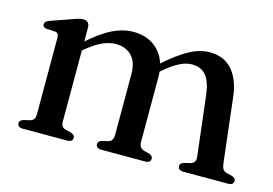

<svg xmlns="http://www.w3.org/2000/svg" viewBox="-71 -617 1074 754"><g transform="rotate(15 466.5 -240.0)"><path d="M211.5 -450.5V-69Q211.5 -55.5 216.5 -48.8Q221.5 -42 231.5 -39.5L253.5 -34Q269.5 -29 269.5 -17.5Q269.5 0 246 0H67.5Q56 0 50.5 -4.5Q45 -9 45 -16.5Q45 -23 49.2 -27.2Q53.5 -31.5 62 -34L86 -39.5Q96 -42 101 -48.8Q106 -55.5 106 -69V-379Q106 -390.5 102.2 -395.5Q98.5 -400.5 89.5 -401.5L56 -403Q47 -404.5 43.5 -408Q40 -411.5 40 -417.5Q40 -424 44.2 -428.2Q48.5 -432.5 59.5 -436.5L142.5 -465.5Q158 -471.5 168 -474Q178 -476.5 186 -476.5Q198.5 -476.5 205 -469.5Q211.5 -462.5 211.5 -450.5ZM197 -344 177.5 -364 199.5 -383Q259.5 -437 303.8 -458.5Q348 -480 389 -480Q452.5 -480 490.8 -440.2Q529 -400.5 529 -332.5V-71Q529 -56.5 534.8 -49.2Q540.5 -42 551 -39L571.5 -34Q586.5 -28.5 586.5 -17.5Q586.5 0 564 0H387.5Q364 0 364 -17.5Q364 -29 379.5 -34L403 -39.5Q413.5 -42 418.5 -49.5Q423.5 -57 423.5 -71V-316.5Q423.5 -366.5 399.2 -391.2Q375 -416 334 -416Q309 -416 280.5 -403.2Q252 -390.5 218.5 -362.5ZM514.5 -344 495 -364 517 -383Q575.5 -435 617.8 -457.5Q660 -480 699 -480Q759.5 -480 792.8 -440Q826 -400 833 -332.5L863.5 -71Q865.5 -56.5 870.2 -49.2Q875 -42 885.5 -39L906.5 -34Q915 -31.5 919.2 -27.2Q923.5 -23 923.5 -16.5Q923.5 -9 918.2 -4.5Q913 0 901 0H721Q697.5 0 697.5 -17.5Q697.5 -29 713 -34L736.5 -39.5Q747.5 -42 753.2 -49.5Q759 -57 757 -71L728 -316.5Q722 -366 702 -391Q682 -416 644 -416Q620.5 -416 594.2 -402.8Q568 -389.5 536 -362.5Z"/></g></svg>

Font: Fraunces 12pt
Style: Regular
Weight: 400
Version: Version 1.000;[b76b70a41]